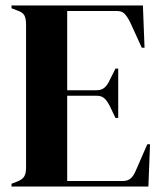

<svg xmlns="http://www.w3.org/2000/svg" viewBox="-20 -680 595 700"><path d="M22 -10 45 -19Q62 -26 68.5 -37Q75 -48 75 -69V-310V-350V-591Q75 -612 69 -623.5Q63 -635 45 -641L22 -650V-660H501L507 -506H497L454 -600Q443 -621 433.5 -630.5Q424 -640 405 -640H225V-351H332Q350 -351 361 -360.5Q372 -370 381 -390L401 -430H411V-250H401L381 -292Q371 -312 360.5 -321.5Q350 -331 332 -331H225V-20H427Q446 -20 457 -30Q468 -40 476 -60L517 -154H527L521 0H22Z"/></svg>

Font: DeepMind Serif Display
Style: Regular
Weight: 800
Designer: Frank Grießhammer / Modifications: Colophon Foundry
Foundry: Colophon Foundry
Version: Version 5.002